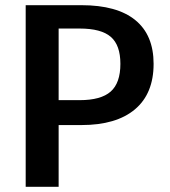

<svg xmlns="http://www.w3.org/2000/svg" viewBox="-20 -720 655 740"><path d="M572 -474Q572 -359 500 -298.5Q428 -238 294 -238H206V0H79V-700H294Q431 -700 501.5 -642.5Q572 -585 572 -474ZM444 -474Q444 -546 407 -578Q370 -610 287 -610H206V-334H287Q369 -334 406.5 -367Q444 -400 444 -474Z"/></svg>

Font: Krub SemiBold
Style: Regular
Weight: 600
Version: Version 1.000; ttfautohint (v1.6)